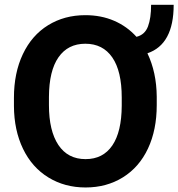

<svg xmlns="http://www.w3.org/2000/svg" viewBox="-20 -785 756 814"><path d="M496.1 -371.6Q496.1 -483.4 456.1 -541.5Q416 -599.6 341.8 -599.6Q268.1 -599.6 228 -542.2Q188 -484.9 187.5 -374V-339.4Q187.5 -230.5 227.5 -170.4Q267.6 -110.4 342.8 -110.4Q416.5 -110.4 456.1 -168.2Q495.6 -226.1 496.1 -336.9ZM644.5 -339.4Q644.5 -234.4 607.4 -155.3Q570.3 -76.2 501.2 -33.2Q432.1 9.8 342.8 9.8Q254.4 9.8 185.1 -32.7Q115.7 -75.2 77.6 -154.1Q39.6 -232.9 39.1 -335.4V-370.6Q39.1 -475.6 76.9 -555.4Q114.7 -635.3 183.8 -678Q252.9 -720.7 341.8 -720.7Q408.7 -720.7 463.6 -697Q518.6 -673.3 558.6 -628.9Q594.2 -637.7 607.4 -672.9Q620.6 -708 620.6 -764.6H716.3Q716.3 -596.7 605 -559.1Q643.6 -478.5 644.5 -375.5Z"/></svg>

Font: MAUL Bold
Style: Bold
Weight: 700
Designer: MAUL
Version: Version 1.0; 2020; ttfautohint (v1.8.3)